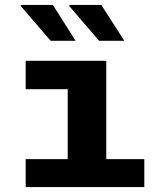

<svg xmlns="http://www.w3.org/2000/svg" viewBox="-20 -757 640 777"><path d="M84 0V-113H254V-396H84V-511H410V-113H564V0ZM381 -592 259 -734 263 -737H390L483 -592ZM185 -592 63 -734 65 -737H194L286 -592Z"/></svg>

Font: Chivo Mono
Style: Bold
Weight: 700
Monospace: yes
Designer: Hector Gatti
Foundry: Omnibus-Type
Version: Version 1.008; ttfautohint (v1.8.4.7-5d5b)